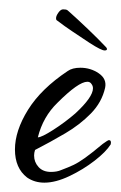

<svg xmlns="http://www.w3.org/2000/svg" viewBox="-20 -380 258 411"><path d="M75 11Q54 11 38 0Q12 -20 12 -60Q12 -100 40 -145Q68 -190 125 -228Q135 -235 152 -235Q174 -235 191.5 -223Q209 -211 205 -192Q198 -161 174.5 -137Q151 -113 119.5 -94.5Q88 -76 55 -59Q54 -56 53.5 -53Q53 -50 53 -47Q53 -33 62.5 -22.5Q72 -12 89 -12Q102 -12 111 -16Q127 -22 137.5 -27Q148 -32 162 -42Q176 -52 200 -72Q211 -80 213 -80Q219 -80 217 -71Q207 -55 182.5 -36Q158 -17 128.5 -3Q99 11 75 11ZM61 -86Q69 -86 94 -102Q119 -118 141 -137Q179 -172 179 -191Q179 -196 176 -200Q173 -205 167 -205Q148 -205 103 -160Q72 -130 61 -86ZM204 -272Q197 -272 172 -288Q154 -300 136 -312Q118 -324 101 -337Q100 -338 100 -341Q100 -346 105 -353Q110 -360 115 -360Q119 -360 121.5 -359.5Q124 -359 128 -355Q146 -339 168.5 -317.5Q191 -296 207 -279Q209 -277 209 -275Q209 -272 204 -272Z"/></svg>

Font: Allison
Style: Regular
Weight: 400
Designer: Robert E. Leuschke
Foundry: Robert E. Leuschke
Version: Version 1.010; ttfautohint (v1.8.3)